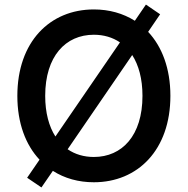

<svg xmlns="http://www.w3.org/2000/svg" viewBox="-20 -778 812 830"><path d="M159.1 32.3 208.5 -39.4C258.9 -7.1 319.2 9.9 385.7 9.9C575.3 9.9 716.6 -129.6 716.6 -363.6C716.6 -481.9 680.4 -576.3 620.4 -640.3L672.2 -716.3L610.8 -758.2L562.9 -688.2C512.1 -720.2 452.1 -737.2 385.7 -737.2C196 -737.2 55 -597.7 55 -363.6C55 -245.7 90.9 -151.6 150.9 -87.7L97.3 -9.6ZM175.4 -363.6C175.4 -535.2 263.8 -627.8 385.7 -627.8C428.3 -627.8 466.6 -616.5 498.6 -594.8L219.5 -187.9C191.8 -231.2 175.4 -290.1 175.4 -363.6ZM272.4 -132.8 551.5 -540.1C579.5 -496.4 595.9 -437.5 595.9 -363.6C595.9 -192.1 507.8 -99.4 385.7 -99.4C343 -99.4 304.3 -110.8 272.4 -132.8Z"/></svg>

Font: Magic Ui Pro Semi Bold
Style: Regular
Weight: 600
Designer: Stefan Endress, Andreas Faust
Version: Version 1.000;FEAKit 1.0